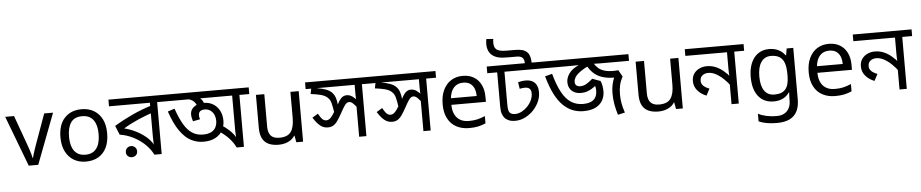

<svg xmlns="http://www.w3.org/2000/svg" viewBox="-54 -1351 9734 2030"><g transform="rotate(-5 4813.5 -336.0)"><path d="M203 0 0 -536H94L208 -220Q216 -198 225 -171Q234 -144 241 -119.5Q248 -95 251 -78H255Q259 -95 266.5 -120Q274 -145 283.5 -172Q293 -199 300 -220L414 -536H508L304 0Z M1059 -269Q1059 -180 1028.5 -117.5Q998 -55 942 -22.5Q886 10 809 10Q738 10 682.5 -22.5Q627 -55 595 -117.5Q563 -180 563 -269Q563 -402 630 -474Q697 -546 812 -546Q885 -546 940.5 -513.5Q996 -481 1027.5 -419.5Q1059 -358 1059 -269ZM654 -269Q654 -206 670.5 -159.5Q687 -113 722 -88Q757 -63 811 -63Q865 -63 900 -88Q935 -113 951.5 -159.5Q968 -206 968 -269Q968 -333 951 -378Q934 -423 899.5 -447.5Q865 -472 810 -472Q728 -472 691 -418Q654 -364 654 -269Z M1719 -622V-551H1614V0H1537Q1507 -60 1454.5 -110.5Q1402 -161 1334 -196Q1266 -231 1189 -243L1150 -339Q1246 -397 1348.5 -444Q1451 -491 1560 -524L1537 -482V-551H1103V-622ZM1537 -474 1558 -446Q1482 -421 1398 -384.5Q1314 -348 1243 -304Q1297 -292 1358 -263Q1419 -234 1471 -190Q1523 -146 1551 -88H1542Q1540 -111 1538.5 -134Q1537 -157 1537 -189ZM1298 6Q1273 6 1255.5 -10Q1238 -26 1238 -52Q1238 -78 1255.5 -95Q1273 -112 1298 -112Q1323 -112 1340.5 -95Q1358 -78 1358 -52Q1358 -26 1340.5 -10Q1323 6 1298 6Z M2592 -622V-551H2487V0H2410Q2381 -59 2338 -103.5Q2295 -148 2246 -180L2271 -246Q2309 -224 2350 -186Q2391 -148 2413 -109Q2412 -124 2411.5 -137Q2411 -150 2410.5 -164Q2410 -178 2410 -194V-551H1679V-622ZM2065 -91Q1997 -91 1935 -123Q1873 -155 1818.5 -231.5Q1764 -308 1718 -442L1791 -466Q1827 -362 1866.5 -295.5Q1906 -229 1955 -198Q2004 -167 2067 -167Q2122 -167 2155.5 -184.5Q2189 -202 2204 -232.5Q2219 -263 2219 -300Q2219 -358 2187.5 -394Q2156 -430 2109 -430Q2076 -430 2059 -415.5Q2042 -401 2042 -372Q2042 -365 2044 -353Q2046 -341 2050 -331L1974 -316Q1967 -337 1963.5 -354.5Q1960 -372 1960 -388Q1960 -425 1980.5 -450Q2001 -475 2033.5 -487.5Q2066 -500 2102 -500Q2161 -500 2204 -473.5Q2247 -447 2271 -401Q2295 -355 2295 -294Q2295 -240 2270 -193.5Q2245 -147 2194 -119Q2143 -91 2065 -91ZM2033 -465Q2028 -497 2003.5 -521.5Q1979 -546 1932 -556L1956 -601L2001 -589Q2058 -567 2083 -539Q2108 -511 2112 -468Z M3115 -536V0H3043L3030 -71H3026Q3009 -43 2982 -25Q2955 -7 2923 1.5Q2891 10 2856 10Q2792 10 2748.5 -10.5Q2705 -31 2683 -74Q2661 -117 2661 -185V-536H2750V-191Q2750 -127 2779 -95Q2808 -63 2869 -63Q2958 -63 2992.5 -113Q3027 -163 3027 -257V-536Z M3892 -622V-551H3787V0H3710V-353L3733 -290Q3702 -331 3679.5 -353Q3657 -375 3636 -375Q3622 -375 3610 -367Q3598 -359 3583 -336.5Q3568 -314 3543 -268Q3516 -219 3494 -187.5Q3472 -156 3447.5 -141.5Q3423 -127 3388 -127Q3361 -127 3336.5 -138Q3312 -149 3287.5 -174.5Q3263 -200 3235 -244L3296 -281Q3323 -233 3341 -218Q3359 -203 3380 -203Q3397 -203 3412.5 -213.5Q3428 -224 3446.5 -250Q3465 -276 3489 -321L3512 -354Q3538 -408 3562 -428.5Q3586 -449 3615 -449Q3648 -449 3674.5 -430.5Q3701 -412 3736 -374L3716 -373Q3712 -396 3711 -416.5Q3710 -437 3710 -458V-551H3190V-622ZM3471 -271Q3461 -339 3450.5 -379Q3440 -419 3414 -441Q3389 -464 3346 -475.5Q3303 -487 3238 -495L3253 -571L3307 -551Q3364 -542 3402 -528Q3440 -514 3463.5 -491.5Q3487 -469 3499 -436Q3511 -403 3515 -356Z M4574 -622V-551H4469V0H4392V-353L4415 -290Q4384 -331 4361.5 -353Q4339 -375 4318 -375Q4304 -375 4292 -367Q4280 -359 4265 -336.5Q4250 -314 4225 -268Q4198 -219 4176 -187.5Q4154 -156 4129.5 -141.5Q4105 -127 4070 -127Q4043 -127 4018.5 -138Q3994 -149 3969.5 -174.5Q3945 -200 3917 -244L3978 -281Q4005 -233 4023 -218Q4041 -203 4062 -203Q4079 -203 4094.5 -213.5Q4110 -224 4128.5 -250Q4147 -276 4171 -321L4194 -354Q4220 -408 4244 -428.5Q4268 -449 4297 -449Q4330 -449 4356.5 -430.5Q4383 -412 4418 -374L4398 -373Q4394 -396 4393 -416.5Q4392 -437 4392 -458V-551H3872V-622ZM4153 -271Q4143 -339 4132.5 -379Q4122 -419 4096 -441Q4071 -464 4028 -475.5Q3985 -487 3920 -495L3935 -571L3989 -551Q4046 -542 4084 -528Q4122 -514 4145.5 -491.5Q4169 -469 4181 -436Q4193 -403 4197 -356Z M4856 -546Q4925 -546 4974.5 -516Q5024 -486 5050.5 -431.5Q5077 -377 5077 -304V-251H4710Q4712 -160 4756.5 -112.5Q4801 -65 4881 -65Q4932 -65 4971.5 -74.5Q5011 -84 5053 -102V-25Q5012 -7 4972 1.5Q4932 10 4877 10Q4801 10 4742.5 -21Q4684 -52 4651.5 -113.5Q4619 -175 4619 -264Q4619 -352 4648.5 -415Q4678 -478 4731.5 -512Q4785 -546 4856 -546ZM4855 -474Q4792 -474 4755.5 -433.5Q4719 -393 4712 -321H4985Q4985 -367 4971 -401Q4957 -435 4928.5 -454.5Q4900 -474 4855 -474Z M5705 -622V-551H5300V-205Q5300 -161 5305 -143Q5310 -125 5317 -117Q5335 -96 5372 -96Q5411 -96 5446 -115Q5481 -134 5507 -162Q5536 -193 5551.5 -228Q5567 -263 5567 -299Q5567 -331 5551 -347.5Q5535 -364 5498 -364Q5486 -364 5472 -362Q5458 -360 5445 -357L5434 -428Q5453 -433 5473.5 -436Q5494 -439 5517 -439Q5554 -439 5583 -425Q5612 -411 5628.5 -381Q5645 -351 5645 -303Q5645 -244 5616 -188.5Q5587 -133 5543 -95Q5506 -63 5462.5 -43.5Q5419 -24 5367 -24Q5330 -24 5303.5 -35Q5277 -46 5260 -63Q5244 -82 5233.5 -109Q5223 -136 5223 -191V-551H5118V-622ZM5523 -622Q5522 -663 5503.5 -681Q5485 -699 5443 -699H5349Q5284 -699 5248.5 -708Q5213 -717 5188 -736Q5161 -756 5147.5 -787.5Q5134 -819 5134 -859Q5134 -872 5135.5 -884.5Q5137 -897 5139 -912L5213 -907Q5211 -896 5210 -887.5Q5209 -879 5209 -869Q5209 -847 5213.5 -830Q5218 -813 5228 -802Q5242 -786 5268.5 -778.5Q5295 -771 5344 -771H5422Q5475 -771 5506 -763Q5537 -755 5559 -734Q5576 -718 5585 -690.5Q5594 -663 5595 -622Z M6096 -63Q6037 -63 5983 -84Q5929 -105 5881.5 -151.5Q5834 -198 5794.5 -275.5Q5755 -353 5724 -465L5800 -485Q5834 -362 5876 -285.5Q5918 -209 5973 -174Q6028 -139 6099 -139Q6173 -139 6211 -171Q6249 -203 6249 -268Q6249 -299 6241 -321Q6233 -343 6225 -358H6285Q6257 -329 6226.5 -306Q6196 -283 6161.5 -270Q6127 -257 6086 -257Q6047 -257 6017 -272Q5987 -287 5970 -315.5Q5953 -344 5953 -384Q5953 -428 5984 -473.5Q6015 -519 6089 -553Q6069 -552 6043.5 -551.5Q6018 -551 5993 -551H5685V-622H6622V-551H6309Q6285 -551 6266 -552Q6247 -553 6230 -554Q6146 -516 6103 -485Q6060 -454 6045 -428.5Q6030 -403 6030 -380Q6030 -352 6046 -340Q6062 -328 6082 -328Q6120 -328 6150 -345.5Q6180 -363 6218 -396L6304 -365Q6313 -345 6319 -315.5Q6325 -286 6325 -254Q6325 -204 6302.5 -160.5Q6280 -117 6229.5 -90Q6179 -63 6096 -63ZM6496 -205Q6496 -156 6504 -111Q6512 -66 6531 -10L6456 7Q6438 -51 6428 -106.5Q6418 -162 6418 -222Q6418 -275 6427.5 -317Q6437 -359 6450 -388Q6374 -389 6320.5 -407.5Q6267 -426 6231 -460.5Q6195 -495 6170 -543L6246 -559Q6262 -530 6286.5 -507.5Q6311 -485 6350 -472Q6389 -459 6446 -459Q6460 -459 6473 -460Q6486 -461 6501 -462L6540 -392Q6516 -347 6506 -304Q6496 -261 6496 -205Z M7145 -536V0H7073L7060 -71H7056Q7039 -43 7012 -25Q6985 -7 6953 1.5Q6921 10 6886 10Q6822 10 6778.5 -10.5Q6735 -31 6713 -74Q6691 -117 6691 -185V-536H6780V-191Q6780 -127 6809 -95Q6838 -63 6899 -63Q6988 -63 7022.5 -113Q7057 -163 7057 -257V-536Z M7844 -622V-551H7739V0H7662V-243L7678 -187Q7645 -233 7606 -270Q7567 -307 7526 -329Q7485 -351 7446 -351Q7409 -351 7383.5 -331.5Q7358 -312 7358 -274Q7358 -244 7379 -222.5Q7400 -201 7444 -184L7406 -113Q7345 -138 7310.5 -180.5Q7276 -223 7276 -277Q7276 -326 7299.5 -358.5Q7323 -391 7359.5 -407Q7396 -423 7434 -423Q7486 -423 7529 -405Q7572 -387 7609.5 -356Q7647 -325 7681 -284L7667 -280Q7664 -303 7663 -325.5Q7662 -348 7662 -371V-551H7220V-622Z M8109 -546Q8162 -546 8204.5 -526Q8247 -506 8277 -465H8282L8294 -536H8364V9Q8364 85 8338 136.5Q8312 188 8259 214Q8206 240 8124 240Q8066 240 8017.5 231.5Q7969 223 7931 206V125Q7969 145 8020 156Q8071 167 8129 167Q8198 167 8237.5 126.5Q8277 86 8277 16V-5Q8277 -17 8278 -39.5Q8279 -62 8280 -71H8276Q8248 -30 8206.5 -10Q8165 10 8110 10Q8006 10 7947.5 -63Q7889 -136 7889 -267Q7889 -395 7947.5 -470.5Q8006 -546 8109 -546ZM8121 -472Q8054 -472 8017 -418.5Q7980 -365 7980 -266Q7980 -167 8016.5 -114.5Q8053 -62 8123 -62Q8164 -62 8193 -72.5Q8222 -83 8241 -105.5Q8260 -128 8269 -163Q8278 -198 8278 -246V-267Q8278 -340 8261.5 -385Q8245 -430 8210 -451Q8175 -472 8121 -472Z M8741 -546Q8810 -546 8859.5 -516Q8909 -486 8935.5 -431.5Q8962 -377 8962 -304V-251H8595Q8597 -160 8641.5 -112.5Q8686 -65 8766 -65Q8817 -65 8856.5 -74.5Q8896 -84 8938 -102V-25Q8897 -7 8857 1.5Q8817 10 8762 10Q8686 10 8627.5 -21Q8569 -52 8536.5 -113.5Q8504 -175 8504 -264Q8504 -352 8533.5 -415Q8563 -478 8616.5 -512Q8670 -546 8741 -546ZM8740 -474Q8677 -474 8640.5 -433.5Q8604 -393 8597 -321H8870Q8870 -367 8856 -401Q8842 -435 8813.5 -454.5Q8785 -474 8740 -474Z M9627 -622V-551H9522V0H9445V-243L9461 -187Q9428 -233 9389 -270Q9350 -307 9309 -329Q9268 -351 9229 -351Q9192 -351 9166.5 -331.5Q9141 -312 9141 -274Q9141 -244 9162 -222.5Q9183 -201 9227 -184L9189 -113Q9128 -138 9093.5 -180.5Q9059 -223 9059 -277Q9059 -326 9082.5 -358.5Q9106 -391 9142.5 -407Q9179 -423 9217 -423Q9269 -423 9312 -405Q9355 -387 9392.5 -356Q9430 -325 9464 -284L9450 -280Q9447 -303 9446 -325.5Q9445 -348 9445 -371V-551H9003V-622Z"/></g></svg>

Font: bangla25
Style: Book
Weight: 400
Designer: Jelle Bosma - Monotype Design Team
Foundry: Monotype Imaging Inc.
Version: Version 2.003